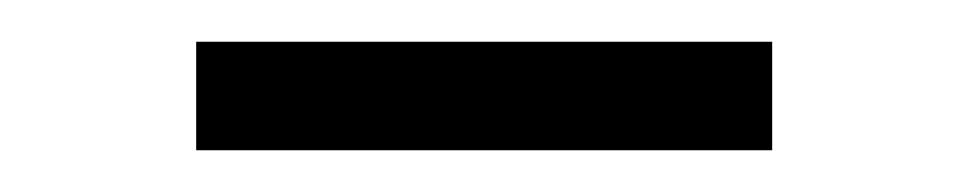

<svg xmlns="http://www.w3.org/2000/svg" viewBox="-20 -386 464 92"><path d="M74 -314V-366H350V-314Z"/></svg>

Font: Winston Light
Style: Regular
Weight: 300
Designer: Original fonts by Vernon Adams / Changes by Cristiano Sobral
Foundry: Original fonts by Vernon Adams / Changes by Cristiano Sobral
Version: Version 2.503;July 17, 2020;FontCreator 13.0.0.2655 64-bit